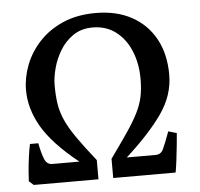

<svg xmlns="http://www.w3.org/2000/svg" viewBox="-48 -679 760 729"><g transform="rotate(-5 332.0 -315.0)"><path d="M51.8 0 34.2 -15.6Q34.7 -31.7 36.9 -56.9Q39.1 -82 42.7 -108.9Q46.4 -135.7 50.8 -156.2H82.5Q90.8 -114.7 99.6 -94Q108.4 -73.2 129.4 -73.2H231.9Q133.8 -151.9 93.8 -220.9Q53.7 -290 53.7 -360.8Q53.7 -408.7 72 -456.3Q90.3 -503.9 126.7 -543.2Q163.1 -582.5 217 -606.2Q271 -629.9 342.3 -629.9Q421.4 -629.9 479.2 -598.4Q537.1 -566.9 568.8 -509.3Q600.6 -451.7 600.6 -372.1Q600.6 -294.4 551.8 -224.6Q502.9 -154.8 412.6 -73.2H522.9Q543 -73.2 552 -92.5Q561 -111.8 578.1 -158.2L609.9 -148.9Q608.4 -129.9 605.5 -101.3Q602.5 -72.8 599.1 -44.9Q595.7 -17.1 592.3 0H354.5V-73.2Q394.5 -128.9 420.9 -167.7Q447.3 -206.5 462.6 -237.1Q478 -267.6 484.4 -297.6Q490.7 -327.6 490.7 -365.7Q490.7 -424.8 470.9 -472.4Q451.2 -520 414.3 -548.1Q377.4 -576.2 326.2 -576.2Q282.7 -576.2 251.7 -554.9Q220.7 -533.7 201.2 -501Q181.6 -468.3 172.6 -433.3Q163.6 -398.4 163.6 -371.1Q163.6 -331.1 168.2 -300Q172.9 -269 186.5 -237.8Q200.2 -206.5 227.1 -167.7Q253.9 -128.9 298.3 -73.2V0Z"/></g></svg>

Font: David Libre Medium
Style: Regular
Weight: 500
Designer: Ismar David, J. Victor Gaultney, Annie Olsen and Meir Sadan
Foundry: Monotype Imaging Inc. & SIL International
Version: Version 1.100; ttfautohint (v1.8.4.7-5d5b)